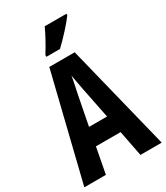

<svg xmlns="http://www.w3.org/2000/svg" viewBox="-226 -1030 975 1126"><g transform="rotate(-30 262.0 -467.0)"><path d="M418 -924V-934H271C250 -889 224 -840 190 -786V-774H282C328 -817 392 -887 418 -924ZM380 0H524L347 -714H175L0 0H146L179 -174H346ZM283 -492 323 -293H201L240 -494C246 -524 258 -576 262 -605C269 -569 273 -542 283 -492Z"/></g></svg>

Font: Noto Sans Gurmukhi ExtraCondensed
Style: Bold
Weight: 700
Width: 2
Designer: Jelle Bosma - Monotype Design Team
Foundry: Monotype Imaging Inc.
Version: Version 2.004